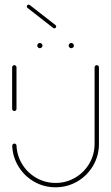

<svg xmlns="http://www.w3.org/2000/svg" viewBox="-20 -795 471 815"><path d="M40.7 -323.7Q37 -323.7 34.3 -326.5Q31.5 -329.3 31.5 -333V-509.3Q31.5 -513 34.3 -515.7Q37 -518.5 40.7 -518.5Q44.4 -518.5 47.2 -515.7Q50 -513 50 -509.3V-333Q50 -329.3 47.4 -326.5Q44.8 -323.7 40.7 -323.7ZM390.7 -518.5Q394.4 -518.5 397.2 -515.7Q400 -513 400 -509.3V-184.4Q400 -134.1 375.4 -91.9Q350.7 -49.6 308.3 -24.8Q265.9 0 215.9 0Q167 0 125.7 -23.3Q84.4 -46.7 59.3 -87Q34.1 -127.4 31.9 -175.6Q31.5 -179.3 34.3 -182.4Q37 -185.6 41.1 -185.6Q44.8 -185.6 47.4 -183Q50 -180.4 50 -176.7Q52.2 -133.3 74.8 -97Q97.4 -60.7 134.8 -39.6Q172.2 -18.5 215.9 -18.5Q261.1 -18.5 299.1 -40.7Q337 -63 359.3 -101.1Q381.5 -139.3 381.5 -184.4V-509.3Q381.5 -513 384.3 -515.7Q387 -518.5 390.7 -518.5ZM271.5 -601.5Q271.5 -605.9 274.8 -609.3Q278.1 -612.6 282.6 -612.6Q287 -612.6 290.4 -609.3Q293.7 -605.9 293.7 -601.5Q293.7 -597 290.4 -593.7Q287 -590.4 282.6 -590.4Q278.1 -590.4 274.8 -593.7Q271.5 -597 271.5 -601.5ZM138.1 -601.5Q138.1 -605.9 141.5 -609.3Q144.8 -612.6 149.3 -612.6Q153.7 -612.6 157 -609.3Q160.4 -605.9 160.4 -601.5Q160.4 -597 157 -593.7Q153.7 -590.4 149.3 -590.4Q144.8 -590.4 141.5 -593.7Q138.1 -597 138.1 -601.5ZM93.7 -767.4Q93.7 -770.7 95.9 -773Q98.1 -775.2 101.5 -775.2Q104.4 -775.2 106.3 -773.7L215.6 -688.5Q218.5 -686.3 218.5 -682.6Q218.5 -679.3 216.3 -677Q214.1 -674.8 210.7 -674.8Q207.8 -674.8 205.9 -676.3L96.7 -761.5Q93.7 -763.7 93.7 -767.4Z"/></svg>

Font: 26F Galaxy Sans Hairline
Style: Regular
Weight: 50
Designer: C₂₉H₂₅N₃O₅
Version: Version 1.100